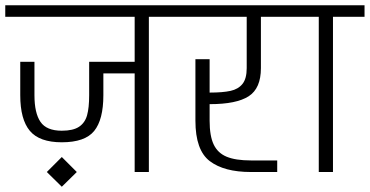

<svg xmlns="http://www.w3.org/2000/svg" viewBox="-30 -654 1406 730"><path d="M0 0ZM656 -634V-590H536V0H482V-375H363V-292Q363 -199 328 -156Q293 -113 205 -113Q120 -113 83.5 -156.5Q47 -200 47 -292V-419H101V-292Q101 -224 124 -190.5Q147 -157 205 -157Q248 -157 270.5 -172Q293 -187 301 -215.5Q309 -244 309 -292V-419H482V-590H-10V-634ZM148 0 205 -57 262 0 205 56Z M767 -258V-195Q767 -137 782.5 -104.5Q798 -72 832 -58Q866 -44 924 -44H1024V0H924Q822 0 767.5 -41.5Q713 -83 713 -195V-429H767V-302H768Q817 -302 846.5 -308.5Q876 -315 892 -335Q908 -355 908 -395V-590H636V-634H1082V-590H962V-395Q962 -318 915.5 -288Q869 -258 768 -258Z M1356 -590H1236V0H1182V-590H1062V-634H1356Z"/></svg>

Font: Biryani UltraLight
Style: Regular
Weight: 250
Designer: Dan Reynolds and Mathieu Réguer
Foundry: Dan Reynolds and Mathieu Réguer
Version: Version 1.003; ttfautohint (v1.1) -l 5 -r 5 -G 72 -x 0 -D la